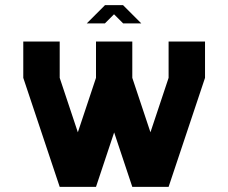

<svg xmlns="http://www.w3.org/2000/svg" viewBox="-20 -729 891 749"><path d="M637.7 -566.9H779.8V-425.3L637.7 0H496.1L425.3 -212.4L354.5 0H212.9L70.8 -425.3V-566.9H212.9V-425.3L283.7 -212.9L354.5 -425.3V-566.9H496.1V-425.3L566.9 -212.9L637.7 -425.3ZM318.4 -637.7 389.2 -708.5V-709H460.4V-708.5L531.2 -637.7H460.4L424.8 -673.3L389.2 -637.7Z"/></svg>

Font: Blazma
Style: Regular
Weight: 400
Designer: GGBotNet
Version: 1.00